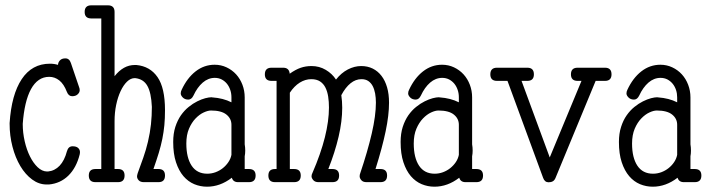

<svg xmlns="http://www.w3.org/2000/svg" viewBox="-20 -685 2669 721"><path d="M197.8 -441.4C188.3 -444.3 178.2 -445.8 167.5 -445.8C122.6 -445.8 87.2 -426.4 61.5 -387.7C35.8 -349 20.7 -293.9 16.1 -222.7V-220.2C16.1 -190.3 19.7 -161.5 26.9 -134C34 -106.5 43.9 -82.3 56.4 -61.3C68.9 -40.3 83.7 -23.5 100.6 -11C117.5 1.5 135.7 7.8 155.3 7.8H163.6C192.2 5.2 216.6 -5.9 236.6 -25.4C256.6 -44.9 270.8 -71.5 279.3 -105C279.6 -106.6 279.9 -108.2 280 -109.6C280.2 -111.1 280.3 -112.5 280.3 -113.8C280.3 -120 278 -125.2 273.4 -129.4C268.9 -133.6 261.9 -135.7 252.4 -135.7C242 -135.7 235 -129.6 231.4 -117.2C225.3 -93.8 216.1 -75.6 203.9 -62.7C191.7 -49.9 177.1 -42.6 160.2 -41H156.2C143.9 -41.3 132.2 -46.7 121.3 -57.1C110.4 -67.5 100.8 -81.1 92.5 -97.7C84.2 -114.3 77.6 -133.1 72.8 -154.3C67.9 -175.5 65.4 -197.1 65.4 -219.2V-219.7C67.4 -247.7 71 -272.7 76.2 -294.7C81.4 -316.7 88.1 -335.2 96.4 -350.3C104.7 -365.5 114.6 -377 126 -384.8C137.4 -392.6 150.4 -396.5 165 -396.5C178.7 -396.5 191.2 -392 202.6 -383.1C214 -374.1 223.5 -359.9 231 -340.3C235.2 -329.3 241.9 -323.7 251 -323.7C259.8 -323.7 266.7 -326.1 271.7 -330.8C276.8 -335.5 279.3 -340.7 279.3 -346.2C279.3 -350.4 278.6 -354 277.3 -356.9L246.1 -448.7C242.2 -460.1 235.4 -465.8 225.6 -465.8C216.8 -465.8 210 -463.4 205.3 -458.5C200.6 -453.6 198.1 -447.9 197.8 -441.4Z M322.8 -615.7H360.4V-50.3H338.4C321.8 -50.3 313.5 -42.2 313.5 -25.9C313.5 -9.3 321.8 -1 338.4 -1H423.3C439.6 -1 447.8 -9.3 447.8 -25.9C447.8 -42.2 439.6 -50.3 423.3 -50.3H410.2V-230C410.2 -251.5 412.2 -271.9 416.3 -291.3C420.3 -310.6 425.9 -327.8 432.9 -342.8C439.9 -357.7 447.9 -369.6 457 -378.4C466.1 -387.2 475.7 -391.6 485.8 -391.6H487.8C508.6 -389.3 523.8 -379.6 533.4 -362.5C543.1 -345.5 548.7 -319.2 550.3 -283.7C550.3 -261.2 549.2 -239.4 546.9 -218.3C544.6 -197.1 540.9 -175.3 535.6 -152.8C530.8 -132.3 524.9 -112.4 518.1 -93L497.1 -34.7C495.4 -29.1 494.6 -25.1 494.6 -22.5C494.6 -17.3 496.7 -12.4 501 -7.8C505.2 -3.3 511.6 -1 520 -1H575.2C591.5 -1 599.6 -9.3 599.6 -25.9C599.6 -42.2 591.5 -50.3 575.2 -50.3H556.2C564 -72.4 570.6 -92.6 576.2 -110.8C581.7 -129.1 586.2 -146.6 589.6 -163.6C593 -180.5 595.5 -197.6 597.2 -214.8C598.8 -232.1 599.6 -250.8 599.6 -271C599.6 -327 590.3 -368.5 571.5 -395.5C552.8 -422.5 526.4 -437.7 492.2 -440.9H485.8C457.5 -440.9 432.3 -426.9 410.2 -398.9V-640.1C410.2 -656.7 401.9 -665 385.3 -665H322.8C306.2 -665 297.9 -656.7 297.9 -640.1C297.9 -623.9 306.2 -615.7 322.8 -615.7Z M849.1 -216.3V-103.5C847.2 -93.8 843.3 -84.6 837.6 -76.2C831.9 -67.7 825 -60.2 816.9 -53.7C808.8 -47.2 799.6 -42.1 789.6 -38.3C779.5 -34.6 769 -32.7 758.3 -32.7C732.6 -32.7 713.1 -42.7 699.7 -62.7C686.4 -82.8 679.7 -110.5 679.7 -146C679.7 -167.5 683 -186 689.7 -201.7C696.4 -217.3 704.6 -230.1 714.4 -240.2C724.1 -250.3 734.3 -257.8 744.9 -262.7C755.5 -267.6 764.6 -270 772.5 -270C798.2 -270 817.4 -265 830.1 -254.9C842.8 -244.8 849.1 -231.9 849.1 -216.3ZM777.3 -319.3H776.4C776 -319.3 775.7 -319.4 775.4 -319.6C775.1 -319.7 774.7 -319.8 774.4 -319.8C768.2 -319.8 760.4 -318.6 751 -316.2C741.5 -313.7 731.4 -309.8 720.7 -304.4C710 -299.1 699.2 -292.1 688.5 -283.4C677.7 -274.8 668.1 -264.3 659.4 -252C650.8 -239.6 643.8 -225.1 638.4 -208.5C633.1 -191.9 630.4 -173 630.4 -151.9C630.4 -122.2 633.9 -96.8 640.9 -75.7C647.9 -54.5 657.2 -37.1 668.9 -23.4C680.7 -9.8 694.2 0.2 709.5 6.6C724.8 12.9 740.7 16.1 757.3 16.1C790.2 16.1 821.3 4.9 850.6 -17.6C853.8 -6.5 861.7 -1 874 -1H915C931.6 -1 939.9 -9.3 939.9 -25.9C939.9 -42.2 931.6 -50.3 915 -50.3H898.9V-98.1C900.2 -104.7 900.9 -111.8 900.9 -119.6C900.9 -127.8 900.2 -135.6 898.9 -143.1V-319.3C898.9 -335.9 896.1 -351.7 890.4 -366.7C884.7 -381.7 876.8 -394.7 866.7 -405.8C856.6 -416.8 844.6 -425.6 830.8 -432.1C817 -438.6 802.1 -441.9 786.1 -441.9C759.8 -441.9 735.9 -433.6 714.6 -417C693.3 -400.4 675.8 -377.3 662.1 -347.7C659.8 -343.4 658.7 -338.9 658.7 -334C658.7 -329.1 661.3 -324.1 666.5 -318.8C671.7 -313.6 678.5 -311 687 -311C695.1 -311 701.7 -316.1 706.5 -326.2C716 -346.7 727.5 -362.9 741.2 -374.8C754.9 -386.6 770 -392.6 786.6 -392.6C796.4 -392.6 805.1 -390.5 812.7 -386.5C820.4 -382.4 826.9 -377 832.3 -370.4C837.6 -363.7 841.8 -356 844.7 -347.2C847.7 -338.4 849.1 -329.1 849.1 -319.3V-300.8C828.6 -311.2 804.7 -317.4 777.3 -319.3Z M999.5 -381.3H1018.6V-50.3H1012.7C996.1 -50.3 987.8 -42.2 987.8 -25.9C987.8 -9.3 996.1 -1 1012.7 -1H1084.5C1101.1 -1 1109.4 -9.3 1109.4 -25.9C1109.4 -42.2 1101.1 -50.3 1084.5 -50.3H1068.4V-336.9C1079.4 -353.5 1091.9 -366.1 1105.7 -374.8C1119.5 -383.4 1134 -387.7 1148.9 -387.7C1162.3 -387.7 1173.3 -384.8 1181.9 -379.2C1190.5 -373.5 1197.3 -365.7 1202.1 -356C1207 -346.2 1210.4 -334.9 1212.4 -322C1214.4 -309.2 1215.3 -295.6 1215.3 -281.2C1215.3 -247.7 1210.2 -210.4 1200 -169.4C1189.7 -128.4 1174.2 -83.8 1153.3 -35.6C1151 -31.4 1149.9 -27.2 1149.9 -22.9C1149.9 -18.4 1152.1 -13.6 1156.5 -8.5C1160.9 -3.5 1167.3 -1 1175.8 -1H1228.5C1245.1 -1 1253.4 -9.3 1253.4 -25.9C1253.4 -42.2 1245.1 -50.3 1228.5 -50.3H1212.9C1229.5 -92.3 1242.4 -132.7 1251.5 -171.6C1260.6 -210.5 1265.1 -246.7 1265.1 -280.3C1265.1 -288.7 1264.8 -296.9 1264.2 -304.7C1263.5 -312.5 1262.7 -320.1 1261.7 -327.6C1272.1 -347.2 1283.7 -362.1 1296.4 -372.3C1309.1 -382.6 1322.8 -387.7 1337.4 -387.7C1347.5 -387.7 1356 -385.4 1362.8 -380.9C1369.6 -376.3 1375.2 -370 1379.4 -362.1C1383.6 -354.1 1386.7 -344.7 1388.7 -334C1390.6 -323.2 1391.6 -311.8 1391.6 -299.8C1391.6 -267.3 1386.4 -228.5 1376 -183.6C1365.6 -138.7 1351.1 -88.7 1332.5 -33.7C1331.2 -30.8 1330.6 -27.2 1330.6 -22.9C1330.6 -18.1 1332.7 -13.2 1336.9 -8.3C1341.1 -3.4 1347.5 -1 1356 -1H1408.7C1425.3 -1 1433.6 -9.3 1433.6 -25.9C1433.6 -42.2 1425.3 -50.3 1408.7 -50.3H1390.1C1407.1 -104.3 1419.8 -151.6 1428.2 -192.1C1436.7 -232.7 1440.9 -268.4 1440.9 -299.3C1440.9 -320.8 1438.5 -340 1433.6 -356.9C1428.7 -373.9 1421.7 -388.3 1412.6 -400.1C1403.5 -412 1392.5 -421.1 1379.6 -427.5C1366.8 -433.8 1352.4 -437 1336.4 -437C1319.5 -437 1302.7 -432.7 1286.1 -424.1C1269.5 -415.4 1254.7 -402.8 1241.7 -386.2C1232.3 -400.9 1219.5 -413 1203.4 -422.6C1187.3 -432.2 1169.4 -437 1149.9 -437C1135.3 -437 1121.6 -434.8 1108.9 -430.4C1096.2 -426 1082.5 -418.6 1067.9 -408.2C1066.6 -423.2 1058.4 -430.7 1043.5 -430.7H999.5C982.9 -430.7 974.6 -422.4 974.6 -405.8C974.6 -389.5 982.9 -381.3 999.5 -381.3Z M1703.1 -216.3V-103.5C1701.2 -93.8 1697.3 -84.6 1691.7 -76.2C1686 -67.7 1679 -60.2 1670.9 -53.7C1662.8 -47.2 1653.6 -42.1 1643.6 -38.3C1633.5 -34.6 1623 -32.7 1612.3 -32.7C1586.6 -32.7 1567.1 -42.7 1553.7 -62.7C1540.4 -82.8 1533.7 -110.5 1533.7 -146C1533.7 -167.5 1537 -186 1543.7 -201.7C1550.4 -217.3 1558.6 -230.1 1568.4 -240.2C1578.1 -250.3 1588.3 -257.8 1598.9 -262.7C1609.5 -267.6 1618.7 -270 1626.5 -270C1652.2 -270 1671.4 -265 1684.1 -254.9C1696.8 -244.8 1703.1 -231.9 1703.1 -216.3ZM1631.3 -319.3H1630.4C1630 -319.3 1629.7 -319.4 1629.4 -319.6C1629.1 -319.7 1628.7 -319.8 1628.4 -319.8C1622.2 -319.8 1614.4 -318.6 1605 -316.2C1595.5 -313.7 1585.4 -309.8 1574.7 -304.4C1564 -299.1 1553.2 -292.1 1542.5 -283.4C1531.7 -274.8 1522.1 -264.3 1513.4 -252C1504.8 -239.6 1497.8 -225.1 1492.4 -208.5C1487.1 -191.9 1484.4 -173 1484.4 -151.9C1484.4 -122.2 1487.9 -96.8 1494.9 -75.7C1501.9 -54.5 1511.2 -37.1 1522.9 -23.4C1534.7 -9.8 1548.2 0.2 1563.5 6.6C1578.8 12.9 1594.7 16.1 1611.3 16.1C1644.2 16.1 1675.3 4.9 1704.6 -17.6C1707.8 -6.5 1715.7 -1 1728 -1H1769C1785.6 -1 1793.9 -9.3 1793.9 -25.9C1793.9 -42.2 1785.6 -50.3 1769 -50.3H1752.9V-98.1C1754.2 -104.7 1754.9 -111.8 1754.9 -119.6C1754.9 -127.8 1754.2 -135.6 1752.9 -143.1V-319.3C1752.9 -335.9 1750.1 -351.7 1744.4 -366.7C1738.7 -381.7 1730.8 -394.7 1720.7 -405.8C1710.6 -416.8 1698.6 -425.6 1684.8 -432.1C1671 -438.6 1656.1 -441.9 1640.1 -441.9C1613.8 -441.9 1589.9 -433.6 1568.6 -417C1547.3 -400.4 1529.8 -377.3 1516.1 -347.7C1513.8 -343.4 1512.7 -338.9 1512.7 -334C1512.7 -329.1 1515.3 -324.1 1520.5 -318.8C1525.7 -313.6 1532.6 -311 1541 -311C1549.2 -311 1555.7 -316.1 1560.5 -326.2C1570 -346.7 1581.5 -362.9 1595.2 -374.8C1608.9 -386.6 1624 -392.6 1640.6 -392.6C1650.4 -392.6 1659.1 -390.5 1666.7 -386.5C1674.4 -382.4 1680.9 -377 1686.3 -370.4C1691.7 -363.7 1695.8 -356 1698.7 -347.2C1701.7 -338.4 1703.1 -329.1 1703.1 -319.3V-300.8C1682.6 -311.2 1658.7 -317.4 1631.3 -319.3Z M1846.2 -381.3H1885.7L2019.5 -17.1C2023.4 -6 2030.3 -0.5 2040 -0.5C2046.2 -0.5 2051.5 -1.7 2055.9 -4.2C2060.3 -6.6 2063.8 -11.1 2066.4 -17.6L2216.8 -381.3H2252C2268.2 -381.3 2276.4 -389.5 2276.4 -405.8C2276.4 -422.4 2268.2 -430.7 2252 -430.7H2148.9C2132.3 -430.7 2124 -422.4 2124 -405.8C2124 -389.5 2132.3 -381.3 2148.9 -381.3H2163.6L2044.4 -93.8L1938.5 -381.3H1960.4C1976.7 -381.3 1984.9 -389.5 1984.9 -405.8C1984.9 -422.4 1976.7 -430.7 1960.4 -430.7H1846.2C1829.6 -430.7 1821.3 -422.4 1821.3 -405.8C1821.3 -389.5 1829.6 -381.3 1846.2 -381.3Z M2522.9 -216.3V-103.5C2521 -93.8 2517.2 -84.6 2511.5 -76.2C2505.8 -67.7 2498.9 -60.2 2490.7 -53.7C2482.6 -47.2 2473.5 -42.1 2463.4 -38.3C2453.3 -34.6 2442.9 -32.7 2432.1 -32.7C2406.4 -32.7 2386.9 -42.7 2373.5 -62.7C2360.2 -82.8 2353.5 -110.5 2353.5 -146C2353.5 -167.5 2356.9 -186 2363.5 -201.7C2370.2 -217.3 2378.4 -230.1 2388.2 -240.2C2397.9 -250.3 2408.1 -257.8 2418.7 -262.7C2429.3 -267.6 2438.5 -270 2446.3 -270C2472 -270 2491.2 -265 2503.9 -254.9C2516.6 -244.8 2522.9 -231.9 2522.9 -216.3ZM2451.2 -319.3H2450.2C2449.9 -319.3 2449.5 -319.4 2449.2 -319.6C2448.9 -319.7 2448.6 -319.8 2448.2 -319.8C2442.1 -319.8 2434.2 -318.6 2424.8 -316.2C2415.4 -313.7 2405.3 -309.8 2394.5 -304.4C2383.8 -299.1 2373 -292.1 2362.3 -283.4C2351.6 -274.8 2341.9 -264.3 2333.3 -252C2324.6 -239.6 2317.6 -225.1 2312.3 -208.5C2306.9 -191.9 2304.2 -173 2304.2 -151.9C2304.2 -122.2 2307.7 -96.8 2314.7 -75.7C2321.7 -54.5 2331.1 -37.1 2342.8 -23.4C2354.5 -9.8 2368 0.2 2383.3 6.6C2398.6 12.9 2414.6 16.1 2431.2 16.1C2464 16.1 2495.1 4.9 2524.4 -17.6C2527.7 -6.5 2535.5 -1 2547.9 -1H2588.9C2605.5 -1 2613.8 -9.3 2613.8 -25.9C2613.8 -42.2 2605.5 -50.3 2588.9 -50.3H2572.8V-98.1C2574.1 -104.7 2574.7 -111.8 2574.7 -119.6C2574.7 -127.8 2574.1 -135.6 2572.8 -143.1V-319.3C2572.8 -335.9 2569.9 -351.7 2564.2 -366.7C2558.5 -381.7 2550.6 -394.7 2540.5 -405.8C2530.4 -416.8 2518.5 -425.6 2504.6 -432.1C2490.8 -438.6 2475.9 -441.9 2460 -441.9C2433.6 -441.9 2409.7 -433.6 2388.4 -417C2367.1 -400.4 2349.6 -377.3 2335.9 -347.7C2333.7 -343.4 2332.5 -338.9 2332.5 -334C2332.5 -329.1 2335.1 -324.1 2340.3 -318.8C2345.5 -313.6 2352.4 -311 2360.8 -311C2369 -311 2375.5 -316.1 2380.4 -326.2C2389.8 -346.7 2401.4 -362.9 2415 -374.8C2428.7 -386.6 2443.8 -392.6 2460.4 -392.6C2470.2 -392.6 2478.9 -390.5 2486.6 -386.5C2494.2 -382.4 2500.7 -377 2506.1 -370.4C2511.5 -363.7 2515.6 -356 2518.6 -347.2C2521.5 -338.4 2522.9 -329.1 2522.9 -319.3V-300.8C2502.4 -311.2 2478.5 -317.4 2451.2 -319.3Z"/></svg>

Font: Nathan
Style: Regular
Weight: 400
Designer: Peter Wiegel
Foundry: Peter Wiegel
Version: Version 1.001 2009